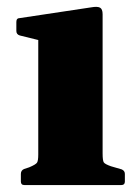

<svg xmlns="http://www.w3.org/2000/svg" viewBox="-20 -532 402 552"><path d="M90 0V-310H275V0ZM50 0Q40 0 40 -10V-32Q40 -42 49 -46L64 -51Q83 -59 86.5 -64.5Q90 -70 90 -88V-180H275V-91Q275 -70 278.5 -65Q282 -60 299 -54L330 -45Q339 -41 339 -32V-10Q339 0 329 0ZM90 -310V-462L110 -412L37 -430Q27 -433 27 -443V-469Q27 -480 37 -480L243 -511Q260 -514 267.5 -510Q275 -506 275 -491V-310Z"/></svg>

Font: Hahmlet ExtraBold
Style: Regular
Weight: 800
Designer: Minjoo Ham & Mark Frömberg
Foundry: hypertype
Version: Version 1.002